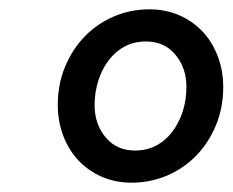

<svg xmlns="http://www.w3.org/2000/svg" viewBox="-20 -730 499 412"><path d="M262 -338Q228 -338 199 -350.5Q170 -363 149 -385Q128 -407 116 -438Q104 -469 104 -505Q104 -549 119.5 -586.5Q135 -624 161.5 -651.5Q188 -679 224 -694.5Q260 -710 301 -710Q335 -710 364 -697.5Q393 -685 414 -663Q435 -641 447 -610Q459 -579 459 -543Q459 -499 443.5 -461.5Q428 -424 401.5 -396.5Q375 -369 339 -353.5Q303 -338 262 -338ZM270 -407Q295 -407 315 -417.5Q335 -428 349.5 -447Q364 -466 372 -490.5Q380 -515 380 -544Q380 -584 356.5 -612.5Q333 -641 293 -641Q268 -641 248 -630.5Q228 -620 213.5 -601Q199 -582 191 -557Q183 -532 183 -504Q183 -464 206.5 -435.5Q230 -407 270 -407Z"/></svg>

Font: IBM Plex Serif
Style: Bold Italic
Weight: 700
Italic angle: -14°
Designer: Mike Abbink, Paul van der Laan, Pieter van Rosmalen
Foundry: Bold Monday
Version: Version 3.001